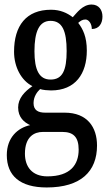

<svg xmlns="http://www.w3.org/2000/svg" viewBox="-20 -590 478 847"><path d="M186 237C337 237 408 166 408 52C408 -28 366 -93 265 -93H179C148 -93 128 -104 128 -135C128 -164 144 -185 157 -197C168 -193 193 -191 205 -191C313 -191 363 -265 363 -367C363 -427 346 -462 325 -489C334 -497 343 -504 357 -504C371 -504 385 -486 385 -462C418 -462 432 -488 432 -517C432 -546 416 -570 384 -570C344 -570 318 -532 301 -514C276 -533 246 -547 205 -547C96 -547 42 -477 42 -362C42 -293 75 -234 123 -210C88 -186 60 -156 60 -116C60 -72 87 -50 113 -38C58 -26 10 17 10 94C10 185 68 237 186 237ZM203 -239C153 -239 132 -281 132 -364C132 -451 153 -498 203 -498C255 -498 274 -453 274 -365C274 -280 256 -239 203 -239ZM189 188C122 188 90 146 90 88C90 13 131 -8 169 -8H255C302 -8 327 13 327 70C327 136 291 188 189 188Z"/></svg>

Font: Noto Serif Sinhala ExtraCondensed Medium
Style: Regular
Weight: 500
Width: 2
Designer: Jelle Bosma - Monotype Design Team
Foundry: Monotype Imaging Inc.
Version: Version 2.007